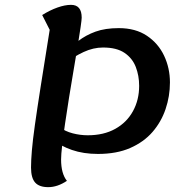

<svg xmlns="http://www.w3.org/2000/svg" viewBox="-20 -746 733 792"><path d="M384 -111Q324 -111 276.5 -127.5Q229 -144 189 -175L225 -222Q249 -204 280 -196Q311 -188 342 -188Q408 -188 455.5 -214.5Q503 -241 528.5 -287.5Q554 -334 554 -392Q554 -434 540 -470Q526 -506 493.5 -528Q461 -550 405 -550Q365 -550 325 -531.5Q285 -513 241 -480V-522Q272 -553 303 -577Q334 -601 374 -615.5Q414 -630 470 -630Q539 -630 586 -598.5Q633 -567 657 -516Q681 -465 681 -406Q681 -349 663 -296Q645 -243 609 -201.5Q573 -160 517 -135.5Q461 -111 384 -111ZM179 26Q142 26 125 7Q108 -12 108 -55Q108 -84 111.5 -125.5Q115 -167 124 -231Q133 -295 148 -390.5Q163 -486 185 -623L154 -684Q186 -704 217 -715Q248 -726 273 -726Q317 -726 317 -673Q317 -665 312.5 -634Q308 -603 300.5 -557Q293 -511 283.5 -456Q274 -401 265 -344.5Q256 -288 248.5 -237Q241 -186 236.5 -147Q232 -108 232 -88Q232 -59 238 -37Q244 -15 256 0Q217 26 179 26Z"/></svg>

Font: Lemonada
Style: Regular
Weight: 400
Designer: Mohamed Gaber (Arabic), Eduardo Tunni (Latin)
Foundry: Kief Type Foundry
Version: Version 4.005